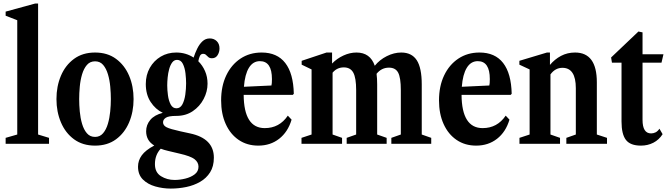

<svg xmlns="http://www.w3.org/2000/svg" viewBox="-20 -842 3906 1124"><path d="M13 0V-35L81 -54.5V-723.5L13 -750V-774L186.5 -821.5H203V-54.5L267 -35V0Z M536.5 10.5Q464 10.5 413.5 -26.5Q363 -63.5 336.8 -125.5Q310.5 -187.5 310.5 -262Q310.5 -337 336.8 -398.8Q363 -460.5 413.5 -497.5Q464 -534.5 536.5 -534.5Q609 -534.5 659.2 -497.5Q709.5 -460.5 735.8 -398.8Q762 -337 762 -262Q762 -187.5 735.8 -125.5Q709.5 -63.5 659.2 -26.5Q609 10.5 536.5 10.5ZM536.5 -40.5Q565 -40.5 583.2 -61.8Q601.5 -83 611.5 -117Q621.5 -151 625.2 -189.2Q629 -227.5 629 -262Q629 -296 625.5 -334.5Q622 -373 612 -406.8Q602 -440.5 584 -461.8Q566 -483 536.5 -483Q507 -483 488.8 -461.8Q470.5 -440.5 460.5 -406.8Q450.5 -373 447 -334.5Q443.5 -296 443.5 -262Q443.5 -227.5 447 -189.2Q450.5 -151 460.5 -117Q470.5 -83 488.8 -61.8Q507 -40.5 536.5 -40.5Z M1012.5 -163.5Q967 -163.5 950.8 -152.8Q934.5 -142 934.5 -126Q934.5 -107.5 955.2 -97Q976 -86.5 1035 -73.5L1092.5 -61Q1232 -31.5 1232 81Q1232 132 1210 166.8Q1188 201.5 1151.5 222.5Q1115 243.5 1070.2 252.8Q1025.5 262 979.5 262Q933.5 262 889.2 249.5Q845 237 816.5 208.8Q788 180.5 788 133.5Q788 97.5 810 67.2Q832 37 883 10Q857.5 -6 846.5 -26.8Q835.5 -47.5 835.5 -73.5Q835.5 -111 859.8 -140Q884 -169 933 -181.5Q890 -202 861.8 -245.2Q833.5 -288.5 833.5 -350Q833.5 -403 857 -444.8Q880.5 -486.5 920.8 -510.5Q961 -534.5 1012 -534.5Q1068 -534.5 1113.5 -505Q1122 -531.5 1134.5 -557.2Q1147 -583 1165 -600Q1183 -617 1208 -617Q1232.5 -617 1248.8 -601.2Q1265 -585.5 1265 -558.5Q1265 -537 1253.8 -519Q1242.5 -501 1221 -501Q1207.5 -501 1200 -507.5Q1192.5 -514 1186 -520.5Q1179.5 -527 1169.5 -527Q1156 -527 1150 -514Q1144 -501 1141 -483.5Q1165.5 -459.5 1180.2 -426Q1195 -392.5 1195 -352Q1195 -306 1172.2 -262.5Q1149.5 -219 1108.5 -191.2Q1067.5 -163.5 1012.5 -163.5ZM1013 -208Q1035.5 -208 1047.8 -231.2Q1060 -254.5 1064.8 -288.2Q1069.5 -322 1069.5 -354Q1069.5 -380.5 1065.8 -412.8Q1062 -445 1050.5 -468.2Q1039 -491.5 1016.5 -491.5Q999.5 -491.5 988.2 -476.5Q977 -461.5 970.5 -438Q964 -414.5 961.5 -388.8Q959 -363 959 -342Q959 -315.5 963.2 -284Q967.5 -252.5 979.2 -230.2Q991 -208 1013 -208ZM887 119Q887 167.5 922.5 189.5Q958 211.5 1002 211.5Q1033 211.5 1065.2 203.5Q1097.5 195.5 1119.8 178.5Q1142 161.5 1142 134Q1142 108 1119 90Q1096 72 1030 57L964.5 41.5Q940.5 36 921 28.5Q887 64.5 887 119Z M1492 10.5Q1426.5 10.5 1377.5 -22.8Q1328.5 -56 1301.5 -115.8Q1274.5 -175.5 1274.5 -254Q1274.5 -337.5 1304.5 -400.5Q1334.5 -463.5 1388 -499Q1441.5 -534.5 1511.5 -534.5Q1602.5 -534.5 1650 -473.2Q1697.5 -412 1700 -293L1694 -286.5H1406.5Q1408 -92 1530 -92Q1615.5 -92 1665 -165L1687 -141.5Q1665.5 -69.5 1614.2 -29.5Q1563 10.5 1492 10.5ZM1501.5 -484Q1461 -484 1437.2 -445.2Q1413.5 -406.5 1408 -334L1569 -341.5Q1572 -351.5 1572 -379Q1572 -484 1501.5 -484Z M1745 0V-35L1804 -54.5V-435.5L1746 -463.5V-486L1891.5 -534.5H1924V-470Q1952.5 -499.5 1990.5 -517Q2028.5 -534.5 2067 -534.5Q2147.5 -534.5 2174 -457Q2202 -492 2244.2 -513.2Q2286.5 -534.5 2329 -534.5Q2390.5 -534.5 2419.8 -489.5Q2449 -444.5 2449 -348V-54.5L2504.5 -35V0H2271V-35L2326.5 -54.5V-314.5Q2326.5 -387 2311 -416.5Q2295.5 -446 2257 -446Q2213.5 -446 2184.5 -410Q2188 -382.5 2188 -348V-54.5L2243.5 -35V0H2009.5V-35L2065 -54.5V-314.5Q2065 -386 2048.2 -416.8Q2031.5 -447.5 1992.5 -447.5Q1953 -447.5 1927 -416.5V-54.5L1982.5 -35V0Z M2767.5 10.5Q2702 10.5 2653 -22.8Q2604 -56 2577 -115.8Q2550 -175.5 2550 -254Q2550 -337.5 2580 -400.5Q2610 -463.5 2663.5 -499Q2717 -534.5 2787 -534.5Q2878 -534.5 2925.5 -473.2Q2973 -412 2975.5 -293L2969.5 -286.5H2682Q2683.5 -92 2805.5 -92Q2891 -92 2940.5 -165L2962.5 -141.5Q2941 -69.5 2889.8 -29.5Q2838.5 10.5 2767.5 10.5ZM2777 -484Q2736.5 -484 2712.8 -445.2Q2689 -406.5 2683.5 -334L2844.5 -341.5Q2847.5 -351.5 2847.5 -379Q2847.5 -484 2777 -484Z M3021 0V-35L3080.5 -54.5V-435.5L3020.5 -463.5V-486L3182 -534.5H3199.5V-462Q3227 -495 3264.2 -514.8Q3301.5 -534.5 3346.5 -534.5Q3474 -534.5 3474 -360.5V-54.5L3533.5 -35V0H3295.5V-35L3351 -54.5V-325.5Q3351 -445 3272.5 -445Q3230.5 -445 3202.5 -406.5V-54.5L3258.5 -35V0Z M3732 10.5Q3670 10.5 3644.2 -23Q3618.5 -56.5 3618.5 -130.5V-475H3562.5L3557.5 -505.5L3717.5 -657.5L3741.5 -652.5V-524.5H3864L3852.5 -475H3741.5V-140.5Q3741.5 -61 3791.5 -61Q3805 -61 3817.5 -67Q3830 -73 3840.5 -88.5L3859 -56.5Q3838 -23.5 3805 -6.5Q3772 10.5 3732 10.5Z"/></svg>

Font: Libre Caslon Condensed
Style: Bold
Weight: 700
Designer: Pablo Impallari, Rodrigo Fuenzalida, Katja Schimmel, Ertekin Erdin
Foundry: Pablo Impallari, Rodrigo Fuenzalida
Version: Version 2.000; ttfautohint (v1.8.4.7-5d5b);gftools[0.9.33]